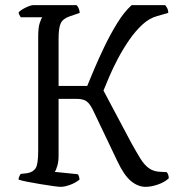

<svg xmlns="http://www.w3.org/2000/svg" viewBox="-20 -724 681 744"><path d="M215 0Q208 0 186 -3Q164 -6 137 -10.5Q110 -15 86.5 -19.5Q63 -24 52 -28Q52 -35 55 -41Q58 -47 60 -50L86 -53Q108 -57 118 -72Q128 -87 128 -140V-582Q128 -617 134 -635Q140 -653 144 -657H61Q58 -660 55 -666.5Q52 -673 52 -676Q57 -682 68 -688.5Q79 -695 90.5 -699.5Q102 -704 107 -704H277Q281 -700 284.5 -692.5Q288 -685 289 -674L251 -661Q224 -652 215.5 -634Q207 -616 207 -574V-391H318Q327 -413 344 -453.5Q361 -494 384 -542Q407 -590 434 -634Q461 -678 490 -704H620Q623 -701 627.5 -693Q632 -685 632 -674L590 -662Q559 -654 531.5 -628.5Q504 -603 480 -568Q456 -533 436.5 -496Q417 -459 403 -426Q389 -393 381 -373L490 -168Q509 -134 524 -109.5Q539 -85 558 -71.5Q577 -58 607 -58L626 -57Q629 -54 631.5 -47.5Q634 -41 634 -33Q618 -18 592 -9Q566 0 544 0Q515 0 488 -22Q461 -44 435 -99L341 -296Q329 -321 316 -331Q303 -341 275 -341H207V-120Q207 -98 202 -81Q197 -64 192 -58L281 -49Q284 -47 286 -40Q288 -33 288 -28Q272 -15 251 -7.5Q230 0 215 0Z"/></svg>

Font: Texturina ExtraLight
Style: Regular
Weight: 200
Designer: Guillermo Torres Carreño
Foundry: Omnibus-Type
Version: Version 1.002; ttfautohint (v1.8.3)